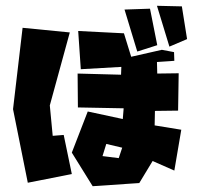

<svg xmlns="http://www.w3.org/2000/svg" viewBox="-20 -651 691 663"><path d="M522 -631 565 -490 626 -516 608 -629ZM410 -618 454 -473 523 -495 498 -621ZM334 -112 390 -105 402 -141 347 -154ZM582 -441 522 -437 523 -397 597 -398 595 -269 515 -268 514 -218 606 -203 582 -62 507 -95 461 -19 300 -8 228 -124 283 -266 404 -240 407 -277 249 -280 248 -397 398 -393 399 -420 259 -412 250 -544 408 -536 433 -455 539 -479 581 -471ZM58 -555 25 -274 76 -20 228 -50 200 -185 162 -182 152 -287 221 -539Z"/></svg>

Font: Super Mario
Style: Regular
Weight: 400
Version: Version 1.0